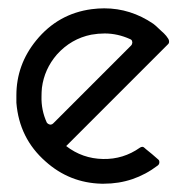

<svg xmlns="http://www.w3.org/2000/svg" viewBox="-20 -443 460 463"><path d="M385.7 -349.6Q387.7 -346.7 387.7 -342.8Q387.7 -342.8 387.7 -341.8Q387.7 -338.9 385.7 -336.9Q303.7 -254.9 139.6 -90.8Q178.7 -60.5 228.5 -59.6Q277.3 -58.6 317.4 -86.9Q320.3 -88.9 323.2 -88.9Q326.2 -88.9 329.1 -85.9Q330.1 -85 330.1 -85Q331.1 -84 331.1 -84Q339.8 -77.1 346.7 -71.3Q352.5 -66.4 361.3 -58.6Q364.3 -56.6 364.3 -51.8Q364.3 -46.9 360.4 -43.9Q302.7 0 230.5 0Q227.5 0 224.6 0Q147.5 -2 89.8 -53.7Q26.4 -109.4 19.5 -195.3Q19.5 -204.1 19.5 -212.9Q19.5 -287.1 67.4 -345.7Q120.1 -410.2 201.2 -420.9Q216.8 -422.9 231.4 -422.9Q294.9 -422.9 349.6 -385.7Q349.6 -385.7 355.5 -380.9Q362.3 -375 369.1 -368.2Q376 -362.3 380.9 -356.4Q385.7 -349.6 385.7 -349.6ZM92.8 -147.5Q95.7 -143.6 100.6 -142.6Q101.6 -142.6 102.5 -142.6Q105.5 -142.6 108.4 -145.5Q170.9 -208 295.9 -333Q298.8 -335.9 298.8 -339.8Q299.8 -340.8 298.8 -341.8Q298.8 -346.7 293.9 -348.6Q263.7 -362.3 232.4 -362.3Q216.8 -362.3 200.2 -359.4Q151.4 -349.6 117.2 -311.5Q86.9 -276.4 81.1 -231.4Q80.1 -220.7 80.1 -210.9Q79.1 -177.7 92.8 -147.5Z"/></svg>

Font: Citrica
Style: Regular
Weight: 400
Designer: Mario Otalvaro
Version: Version 1.0